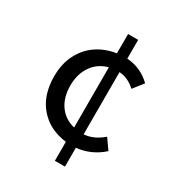

<svg xmlns="http://www.w3.org/2000/svg" viewBox="-178 -835 919 989"><g transform="rotate(30 281.5 -340.0)"><path d="M295 -76Q194 -88 134 -157Q74 -226 74 -339Q74 -413 103 -469.5Q132 -526 182 -559.5Q232 -593 295 -602V-717H355V-605Q438 -600 498 -541L451 -481Q407 -522 355 -525V-155Q413 -159 466 -205L509 -144Q476 -114 436.5 -96.5Q397 -79 355 -75V37H295ZM295 -161V-519Q237 -504 203.5 -456Q170 -408 170 -339Q170 -269 203 -222Q236 -175 295 -161Z"/></g></svg>

Font: Nebula Sans Medium
Style: Regular
Weight: 500
Designer: Paul D. Hunt for Adobe (as Source Sans)
Foundry: Nebula Entertainment & Broadcasting LLC
Version: Version 1.010